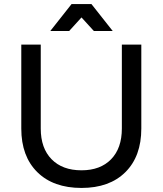

<svg xmlns="http://www.w3.org/2000/svg" viewBox="-20 -920 802 947"><path d="M382 -80Q475 -80 528 -134.5Q581 -189 581 -286V-700H677V-286Q677 -149 598.5 -71Q520 7 382 7Q243 7 164 -71Q85 -149 85 -286V-700H181V-286Q181 -189 234.5 -134.5Q288 -80 382 -80ZM536 -767H443L382 -834L321 -767H228L333 -900H431Z"/></svg>

Font: Montserrat
Style: Regular
Weight: 400
Designer: Julieta Ulanovsky
Foundry: Julieta Ulanovsky
Version: Version 6.001